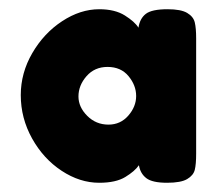

<svg xmlns="http://www.w3.org/2000/svg" viewBox="-20 -733 485 416"><path d="M405 -650V-400Q405 -377 402 -365Q399 -353 385.5 -345Q372 -337 342 -337Q310 -337 297 -347Q284 -357 281 -375Q272 -362 251.5 -349.5Q231 -337 195 -337Q153 -337 113.5 -363Q74 -389 49.5 -433Q25 -477 25 -527Q25 -575 50 -618Q75 -661 114.5 -687Q154 -713 195 -713Q229 -713 250.5 -699.5Q272 -686 280 -673Q283 -693 296 -703Q309 -713 343 -713Q372 -713 385.5 -705Q399 -697 402 -684.5Q405 -672 405 -650ZM275 -525Q275 -548 258.5 -568Q242 -588 213 -588Q185 -588 167.5 -568Q150 -548 150 -524Q150 -501 169 -482Q188 -463 215 -463Q241 -463 258 -482.5Q275 -502 275 -525Z"/></svg>

Font: Fredoka One
Style: Regular
Weight: 400
Designer: Milena B. Brandão, Ben Nathan
Version: Version 2.000; ttfautohint (v1.5.33-1714) -l 8 -r 50 -G 200 